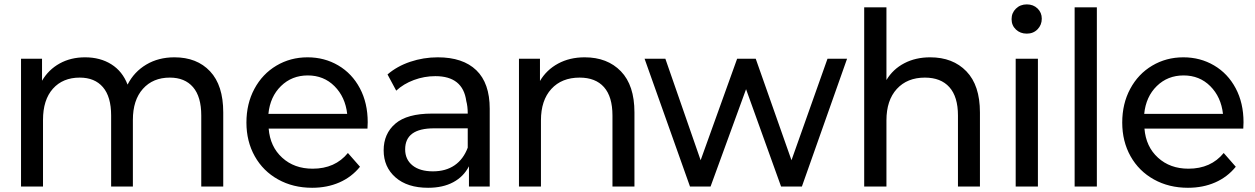

<svg xmlns="http://www.w3.org/2000/svg" viewBox="-20 -858 5771 883"><path d="M1006.7 -341.1V0H905.6V-326.7Q905.6 -413.3 867.8 -457.2Q830 -501.1 761.1 -501.1Q683.3 -501.1 637.2 -449.4Q591.1 -397.8 591.1 -306.7V0H491.1V-326.7Q491.1 -413.3 453.3 -457.2Q415.6 -501.1 346.7 -501.1Q268.9 -501.1 223.3 -450Q177.8 -398.9 177.8 -306.7V0H76.7V-587.8H173.3V-486.7Q203.3 -537.8 254.4 -566.1Q305.6 -594.4 371.1 -594.4Q441.1 -594.4 492.2 -562.2Q543.3 -530 566.7 -468.9Q596.7 -527.8 652.8 -561.1Q708.9 -594.4 782.2 -594.4Q885.6 -594.4 946.1 -530Q1006.7 -465.6 1006.7 -341.1Z M1670 -266.7H1215.6Q1222.2 -183.3 1277.8 -132.8Q1333.3 -82.2 1417.8 -82.2Q1521.1 -82.2 1580 -154.4L1635.6 -91.1Q1596.7 -43.3 1540.6 -18.9Q1484.4 5.6 1415.6 5.6Q1327.8 5.6 1258.9 -32.8Q1190 -71.1 1151.7 -139.4Q1113.3 -207.8 1113.3 -294.4Q1113.3 -381.1 1150 -449.4Q1186.7 -517.8 1251.1 -556.1Q1315.6 -594.4 1394.4 -594.4Q1472.2 -594.4 1535.6 -557.2Q1598.9 -520 1635 -452.2Q1671.1 -384.4 1671.1 -295.6ZM1214.4 -334.4H1576.7Q1567.8 -412.2 1518.3 -461.7Q1468.9 -511.1 1395.6 -511.1Q1322.2 -511.1 1272.2 -462.2Q1222.2 -413.3 1214.4 -334.4Z M2232.2 -357.8V0H2136.7V-93.3Q2112.2 -45.6 2064.4 -20Q2016.7 5.6 1948.9 5.6Q1853.3 5.6 1798.9 -42.2Q1744.4 -90 1744.4 -166.7Q1744.4 -243.3 1798.3 -289.4Q1852.2 -335.6 1966.7 -335.6H2131.1Q2131.1 -368.9 2124.4 -393.3Q2108.9 -507.8 1982.2 -507.8Q1931.1 -507.8 1883.3 -490Q1835.6 -472.2 1802.2 -441.1L1762.2 -515.6Q1805.6 -553.3 1866.7 -573.9Q1927.8 -594.4 1993.3 -594.4Q2108.9 -594.4 2170.6 -535Q2232.2 -475.6 2232.2 -357.8ZM2131.1 -178.9V-267.8H1975.6Q1843.3 -267.8 1843.3 -171.1Q1843.3 -124.4 1877.2 -97.2Q1911.1 -70 1971.1 -70Q2030 -70 2070.6 -97.8Q2111.1 -125.6 2131.1 -178.9Z M2897.8 -341.1V0H2796.7V-326.7Q2796.7 -413.3 2757.8 -457.2Q2718.9 -501.1 2645.6 -501.1Q2563.3 -501.1 2515.6 -448.9Q2467.8 -396.7 2467.8 -304.4V0H2366.7V-587.8H2463.3V-485.6Q2493.3 -536.7 2546.7 -565.6Q2600 -594.4 2668.9 -594.4Q2773.3 -594.4 2835.6 -530Q2897.8 -465.6 2897.8 -341.1Z M3667.8 0H3572.2L3411.1 -447.8L3247.8 0H3153.3L2944.4 -587.8H3040L3202.2 -121.1L3370 -587.8H3455.6L3620 -121.1L3785.6 -587.8H3875.6Z M4486.7 -341.1V0H4385.6V-326.7Q4385.6 -413.3 4346.1 -457.2Q4306.7 -501.1 4233.3 -501.1Q4152.2 -501.1 4104.4 -448.9Q4056.7 -396.7 4056.7 -304.4V0H3954.4V-824.4H4056.7V-490Q4086.7 -540 4138.9 -567.2Q4191.1 -594.4 4257.8 -594.4Q4362.2 -594.4 4424.4 -530Q4486.7 -465.6 4486.7 -341.1Z M4632.2 -770Q4632.2 -798.9 4652.2 -818.3Q4672.2 -837.8 4702.2 -837.8Q4732.2 -837.8 4751.7 -818.9Q4771.1 -800 4771.1 -772.2Q4771.1 -743.3 4751.7 -723.3Q4732.2 -703.3 4702.2 -703.3Q4672.2 -703.3 4652.2 -722.2Q4632.2 -741.1 4632.2 -770ZM4753.3 -587.8V0H4651.1V-587.8Z M5024.4 -824.4V0H4922.2V-824.4Z M5697.8 -266.7H5243.3Q5250 -183.3 5305.6 -132.8Q5361.1 -82.2 5445.6 -82.2Q5548.9 -82.2 5607.8 -154.4L5663.3 -91.1Q5624.4 -43.3 5568.3 -18.9Q5512.2 5.6 5443.3 5.6Q5355.6 5.6 5286.7 -32.8Q5217.8 -71.1 5179.4 -139.4Q5141.1 -207.8 5141.1 -294.4Q5141.1 -381.1 5177.8 -449.4Q5214.4 -517.8 5278.9 -556.1Q5343.3 -594.4 5422.2 -594.4Q5500 -594.4 5563.3 -557.2Q5626.7 -520 5662.8 -452.2Q5698.9 -384.4 5698.9 -295.6ZM5242.2 -334.4H5604.4Q5595.6 -412.2 5546.1 -461.7Q5496.7 -511.1 5423.3 -511.1Q5350 -511.1 5300 -462.2Q5250 -413.3 5242.2 -334.4Z"/></svg>

Font: Paperlogy 5 Medium
Style: Regular
Weight: 500
Designer: redesigned by Lee Juim, glyphs from Gmarket Sans & Montserrat
Foundry: PT&
Version: Version 1.001